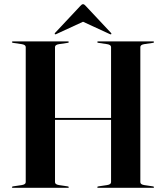

<svg xmlns="http://www.w3.org/2000/svg" viewBox="-20 -898 794 918"><path d="M243 -27Q243 -16 262.5 -13L303 -7Q309 -6 309 -3Q309 0 304 0H42Q37 0 37 -3Q37 -6 43 -7L83.5 -13Q103 -16 103 -27V-673Q103 -684 83.5 -687L43 -693Q37 -694 37 -697Q37 -700 42 -700H304Q309 -700 309 -697Q309 -694 303 -693L262.5 -687Q243 -684 243 -673V-334H511V-673Q511 -684 491.5 -687L451 -693Q445 -694 445 -697Q445 -700 450 -700H712Q716.5 -700 716.5 -697Q716.5 -694 710.5 -693L670 -687Q651 -684 651 -673V-27Q651 -16 670 -13L710.5 -7Q716.5 -6 716.5 -3Q716.5 0 712 0H450Q445 0 445 -3Q445 -6 451 -7L491.5 -13Q511 -16 511 -27V-325H243ZM250 -735.5Q245 -732.5 242.5 -734.5Q240 -737 243.5 -741L363.5 -869Q371 -878 377 -878Q383 -878 390.5 -869L510.5 -741Q514.5 -736.5 511.5 -734.5Q509.5 -732.5 504 -735.5L377 -794Z"/></svg>

Font: Fraunces 144pt S000 SemiBold
Style: Regular
Weight: 600
Version: Version 1.000; ttfautohint (v1.8.3)